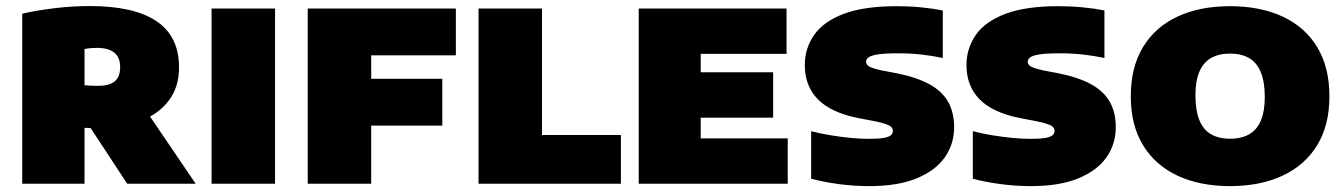

<svg xmlns="http://www.w3.org/2000/svg" viewBox="-20 -624 4564 652"><path d="M55.5 0V-577.5Q105.5 -589 165.5 -596.2Q225.5 -603.5 284.5 -603.5Q435 -603.5 511.5 -552Q588 -500.5 588 -395Q588 -327.5 552.5 -281.5Q517 -235.5 454.8 -212Q392.5 -188.5 311.5 -188.5Q300.5 -188.5 289.5 -189Q278.5 -189.5 267 -190V0ZM412 0 235 -269.5H461.5L644.5 0ZM313 -332.5Q350.5 -332.5 369.2 -347.5Q388 -362.5 388 -396Q388 -430 367.5 -445.8Q347 -461.5 308.5 -461.5Q299.5 -461.5 287.8 -460.5Q276 -459.5 267 -457.5V-334.5Q280 -333.5 290.2 -333Q300.5 -332.5 313 -332.5Z M698.5 0V-595H914V0Z M1025 0V-595H1528V-436H1240.5V0ZM1157 -197.5V-356.5H1482V-197.5Z M1605 0V-595H1820.5V-165.5H2088.5V0Z M2149 0V-595H2651V-441H2359.5V-154H2655V0ZM2274 -224.5V-378.5H2605.5V-224.5Z M2932.5 8Q2877.5 8 2825.8 0.8Q2774 -6.5 2734.5 -17V-178.5Q2765 -170.5 2799.8 -164.8Q2834.5 -159 2868.2 -155.8Q2902 -152.5 2929.5 -152.5Q2965 -152.5 2982.8 -156Q3000.5 -159.5 3006.2 -165.5Q3012 -171.5 3012 -179Q3012 -186 3007.8 -191.5Q3003.5 -197 2989.5 -202.2Q2975.5 -207.5 2947.5 -213L2895 -223Q2801.5 -241.5 2757.2 -287Q2713 -332.5 2713 -402.5Q2713 -460 2744.8 -505.5Q2776.5 -551 2845.2 -577Q2914 -603 3025 -603Q3068 -603 3108.8 -599Q3149.5 -595 3181.5 -588.5V-427Q3147.5 -434.5 3109 -438.8Q3070.5 -443 3031 -443Q2983 -443 2959.5 -439Q2936 -435 2928.5 -428.5Q2921 -422 2921 -414.5Q2921 -406 2929.5 -399.5Q2938 -393 2973.5 -385L3026 -375Q3093 -361.5 3136 -338Q3179 -314.5 3199.5 -278.5Q3220 -242.5 3220 -192Q3220 -134.5 3188.2 -89.5Q3156.5 -44.5 3092.5 -18.2Q3028.5 8 2932.5 8Z M3481.5 8Q3426.5 8 3374.8 0.8Q3323 -6.5 3283.5 -17V-178.5Q3314 -170.5 3348.8 -164.8Q3383.5 -159 3417.2 -155.8Q3451 -152.5 3478.5 -152.5Q3514 -152.5 3531.8 -156Q3549.5 -159.5 3555.2 -165.5Q3561 -171.5 3561 -179Q3561 -186 3556.8 -191.5Q3552.5 -197 3538.5 -202.2Q3524.5 -207.5 3496.5 -213L3444 -223Q3350.5 -241.5 3306.2 -287Q3262 -332.5 3262 -402.5Q3262 -460 3293.8 -505.5Q3325.5 -551 3394.2 -577Q3463 -603 3574 -603Q3617 -603 3657.8 -599Q3698.5 -595 3730.5 -588.5V-427Q3696.5 -434.5 3658 -438.8Q3619.5 -443 3580 -443Q3532 -443 3508.5 -439Q3485 -435 3477.5 -428.5Q3470 -422 3470 -414.5Q3470 -406 3478.5 -399.5Q3487 -393 3522.5 -385L3575 -375Q3642 -361.5 3685 -338Q3728 -314.5 3748.5 -278.5Q3769 -242.5 3769 -192Q3769 -134.5 3737.2 -89.5Q3705.5 -44.5 3641.5 -18.2Q3577.5 8 3481.5 8Z M4157 8Q4055 8 3979.2 -27.2Q3903.5 -62.5 3861.8 -130.5Q3820 -198.5 3820 -297Q3820 -396 3861.5 -464.2Q3903 -532.5 3978.8 -567.8Q4054.5 -603 4157 -603Q4259.5 -603 4335.5 -567.8Q4411.5 -532.5 4453 -464Q4494.5 -395.5 4494.5 -297Q4494.5 -199 4453 -131Q4411.5 -63 4335.5 -27.5Q4259.5 8 4157 8ZM4157 -153Q4196.5 -153 4222.8 -168.5Q4249 -184 4262 -215.2Q4275 -246.5 4275 -294Q4275 -345 4261.8 -378Q4248.5 -411 4222.2 -426.5Q4196 -442 4157 -442Q4118.5 -442 4092.5 -427Q4066.5 -412 4053 -380.8Q4039.5 -349.5 4039.5 -301Q4039.5 -249.5 4052.5 -216.8Q4065.5 -184 4091.8 -168.5Q4118 -153 4157 -153Z"/></svg>

Font: Encode Sans SC Black
Style: Regular
Weight: 900
Version: Version 3.002